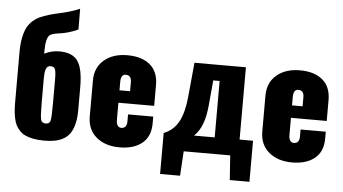

<svg xmlns="http://www.w3.org/2000/svg" viewBox="-62 -973 2227 1245"><g transform="rotate(5 1051.5 -351.0)"><path d="M253.4 -101.6Q278.3 -101.6 283.4 -123.8Q288.6 -146 288.6 -236.8V-391.1Q288.6 -440.4 282 -457.5Q275.4 -474.6 252.4 -474.6Q232.9 -474.6 224.4 -457Q215.8 -439.5 215.3 -394.5V-236.3Q215.3 -147 221.2 -124.3Q227.1 -101.6 253.4 -101.6ZM246.6 9.8Q209 9.3 179.4 3.4Q149.9 -2.4 128.7 -12.5Q107.4 -22.5 92 -38.8Q76.7 -55.2 67.4 -73.2Q58.1 -91.3 52.7 -117.2Q47.4 -143.1 45.4 -168.7Q43.5 -194.3 43.5 -228.5V-547.9Q43.5 -601.6 51.8 -642.3Q60.1 -683.1 74 -709.5Q87.9 -735.8 110.4 -755.1Q132.8 -774.4 156.5 -784.9Q180.2 -795.4 212.2 -804.9Q244.1 -814.5 273.7 -820.6Q303.2 -826.7 341.3 -837.6Q379.4 -848.6 410.6 -862.3L411.6 -727.5Q378.9 -711.9 345.5 -702.9Q312 -693.8 292 -691.7Q272 -689.5 253.4 -684.8Q234.9 -680.2 225.3 -670.7Q215.8 -661.1 210.2 -639.6Q204.6 -618.2 204.1 -581.1L203.6 -551.8Q249.5 -575.2 301.3 -575.2Q386.7 -575.2 421.1 -525.4Q455.6 -475.6 455.6 -356V-205.6Q455.6 -153.3 445.6 -114.7Q435.5 -76.2 418.2 -52.2Q400.9 -28.3 374 -14.2Q347.2 0 316.9 4.9Q289.1 9.8 253.4 9.8Q250 9.8 246.6 9.8Z M710.9 -357.9H779.8V-417Q779.8 -461.9 742.7 -461.9Q710.9 -461.9 710.9 -412.1ZM533.7 -172.4V-405.8Q533.7 -491.2 591.6 -540Q649.4 -588.9 742.7 -588.9Q836.9 -588.9 890.4 -543.9Q943.8 -499 943.8 -413.1V-276.9H710.9V-166.5Q710.9 -140.1 720 -128.2Q729 -116.2 742.7 -116.2Q779.8 -116.2 779.8 -161.1V-207H943.8V-162.6Q943.8 -77.6 889.9 -33.4Q835.9 10.7 742.7 10.7Q649.4 10.7 591.6 -38.1Q533.7 -86.9 533.7 -172.4Z M1217.8 -107.4H1352.5V-474.6H1311L1296.4 -314.5Q1284.2 -167.5 1217.8 -107.4ZM1020.5 159.7V-106.9Q1085.4 -132.8 1117.4 -193.6Q1149.4 -254.4 1158.7 -356.9L1179.7 -578.1H1514.6V-107.4H1602.1V159.7H1474.1L1462.9 0H1160.2L1150.4 159.7Z M1834 -357.9H1902.8V-417Q1902.8 -461.9 1865.7 -461.9Q1834 -461.9 1834 -412.1ZM1656.7 -172.4V-405.8Q1656.7 -491.2 1714.6 -540Q1772.5 -588.9 1865.7 -588.9Q1960 -588.9 2013.4 -543.9Q2066.9 -499 2066.9 -413.1V-276.9H1834V-166.5Q1834 -140.1 1843 -128.2Q1852.1 -116.2 1865.7 -116.2Q1902.8 -116.2 1902.8 -161.1V-207H2066.9V-162.6Q2066.9 -77.6 2012.9 -33.4Q1959 10.7 1865.7 10.7Q1772.5 10.7 1714.6 -38.1Q1656.7 -86.9 1656.7 -172.4Z"/></g></svg>

Font: Oswald
Style: Heavy
Weight: 800
Designer: Vernon Adams
Foundry: Vernon Adams
Version: 3.0; ttfautohint (v0.95) -l 8 -r 50 -G 200 -x 0 -w "G" -W -c